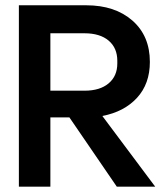

<svg xmlns="http://www.w3.org/2000/svg" viewBox="-20 -700 612 720"><path d="M50.8 0V-680.2H303.2Q411.1 -680.2 476.6 -622.8Q542 -565.4 542 -467.8Q542 -385.7 493.9 -333.3Q445.8 -280.8 363.8 -265.1L562 0H418L240.2 -259.8H168.9V0ZM168.9 -359.9H296.9Q355 -359.9 387.5 -387.5Q419.9 -415 419.9 -461.9V-472.2Q419.9 -520 387.5 -547.6Q355 -575.2 296.9 -575.2H168.9Z"/></svg>

Font: TASA Orbiter Display SemiBold
Style: Regular
Weight: 600
Designer: Weizhong Zhang
Version: Version 1.000;Glyphs 3.1.2 (3151)